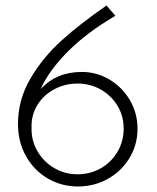

<svg xmlns="http://www.w3.org/2000/svg" viewBox="-20 -666 569 694"><path d="M477 -201Q477 -142 447.5 -94Q418 -46 369 -19Q320 8 262 8Q202 8 152.5 -21Q103 -50 74 -101.5Q45 -153 45 -218Q45 -306 90.5 -383Q136 -460 204 -521Q272 -582 365 -646L397 -609Q293 -548 224.5 -479Q156 -410 127 -344Q184 -406 276 -406Q329 -406 375.5 -378.5Q422 -351 449.5 -304Q477 -257 477 -201ZM427 -201Q427 -247 404.5 -284Q382 -321 344 -342.5Q306 -364 260 -364Q215 -364 176.5 -343.5Q138 -323 116 -288Q94 -253 94 -210V-199Q94 -155 116.5 -117.5Q139 -80 177 -58Q215 -36 260 -36Q306 -36 344 -57.5Q382 -79 404.5 -117Q427 -155 427 -201Z"/></svg>

Font: Josefin Sans Light
Style: Regular
Weight: 300
Designer: Santiago Orozco
Foundry: Typemade
Version: Version 2.000